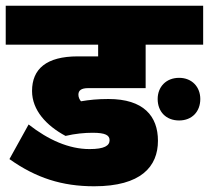

<svg xmlns="http://www.w3.org/2000/svg" viewBox="-31 -642 730 671"><path d="M293 -178C338 -178 352 -169 352 -152C352 -133 334 -121 282 -121C210 -121 138 -153 69 -207L2 -86C95 -20 186 9 298 9C462 9 521 -60 521 -150C521 -236 471 -296 348 -296C310 -296 281 -293 252 -288C247 -294 243 -302 243 -311C243 -326 253 -334 277 -334H478V-486H679V-622H-11V-486H312V-445H241C131 -445 81 -401 81 -324C81 -257 131 -203 198 -167C232 -175 264 -178 293 -178ZM520 -296C520 -252 549 -221 595 -221C640 -221 669 -252 669 -296C669 -338 640 -370 595 -370C549 -370 520 -338 520 -296Z"/></svg>

Font: Noto Sans Devanagari SemiCondensed Black
Style: Regular
Weight: 900
Width: 4
Designer: Jelle Bosma - Monotype Design Team
Foundry: Monotype Imaging Inc.
Version: Version 2.004